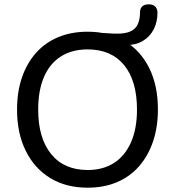

<svg xmlns="http://www.w3.org/2000/svg" viewBox="-20 -861 811 890"><path d="M386 9Q286 9 213 -35.5Q140 -80 99.5 -161.5Q59 -243 59 -353Q59 -436 82 -502.5Q105 -569 147.5 -616.5Q190 -664 250.5 -689Q311 -714 386 -714Q486 -714 559 -670Q632 -626 672 -545Q712 -464 712 -354Q712 -271 689 -204Q666 -137 623.5 -89Q581 -41 521 -16Q461 9 386 9ZM386 -73Q458 -73 509 -106Q560 -139 587.5 -202Q615 -265 615 -353Q615 -486 555.5 -559Q496 -632 386 -632Q314 -632 262.5 -599.5Q211 -567 184 -504.5Q157 -442 157 -353Q157 -221 217 -147Q277 -73 386 -73ZM490 -652 442 -709Q467 -708 486 -706.5Q505 -705 523 -705Q564 -705 587 -716.5Q610 -728 619.5 -750.5Q629 -773 629 -804Q629 -822 639.5 -831.5Q650 -841 670 -841Q689 -841 699.5 -830.5Q710 -820 710 -802Q710 -759 692.5 -725Q675 -691 642.5 -671.5Q610 -652 566 -652Z"/></svg>

Font: Nunito Medium
Style: Regular
Weight: 500
Designer: Vernon Adams
Foundry: Vernon Adams
Version: Version 3.602